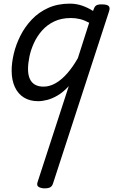

<svg xmlns="http://www.w3.org/2000/svg" viewBox="-20 -539 687 1055"><path d="M190 17Q144 17 111.5 -3Q79 -23 61.5 -61Q44 -99 44 -151Q44 -195 56 -245Q68 -295 92.5 -343.5Q117 -392 155 -432Q193 -472 245 -495.5Q297 -519 364 -519Q399 -519 431 -508Q463 -497 491 -479L493 -483Q499 -503 508.5 -509Q518 -515 538 -515Q569 -515 577.5 -505.5Q586 -496 579 -476L271 470Q267 483 257 489.5Q247 496 224 496Q208 496 194 489Q180 482 186 463L358 -66Q328 -33 297.5 -15Q267 3 239.5 10Q212 17 190 17ZM134 -160Q134 -128 143.5 -106.5Q153 -85 172 -74Q191 -63 219 -63Q253 -63 286 -82Q319 -101 350 -136.5Q381 -172 408 -220L470 -414Q444 -428 420 -434Q396 -440 370 -440Q317 -440 277.5 -421Q238 -402 210.5 -370.5Q183 -339 166 -301.5Q149 -264 141.5 -227Q134 -190 134 -160Z"/></svg>

Font: Playwrite IE
Style: Regular
Weight: 400
Designer: Veronika Burian, José Scaglione
Foundry: TypeTogether
Version: Version 1.002